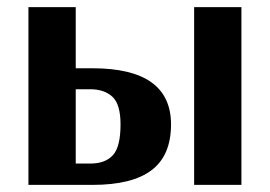

<svg xmlns="http://www.w3.org/2000/svg" viewBox="-20 -520 759 540"><path d="M60 0V-500H193V-328H240Q461 -328 461 -170Q461 -83 406.5 -41.5Q352 0 240 0ZM526 0V-500H659V0ZM193 -60H234Q276 -60 297.5 -83.5Q319 -107 319 -170Q319 -227 296 -248Q273 -269 234 -269H193Z"/></svg>

Font: Arsenal
Style: Bold
Weight: 700
Designer: Andrij Shevchenko
Foundry: Stairsfor
Version: Version 2.001;PS 002.001;hotconv 1.0.88;makeotf.lib2.5.64775